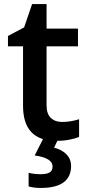

<svg xmlns="http://www.w3.org/2000/svg" viewBox="-20 -680 433 940"><path d="M19 0ZM283.2 -83Q325.2 -83 367.2 -96.2V-9.8Q348.1 -1.5 318.1 4.2Q288.1 9.8 255.9 9.8Q92.8 9.8 92.8 -162.1V-453.1H19V-503.9L98.1 -545.9L137.2 -660.2H208V-540H361.8V-453.1H208V-164.1Q208 -122.6 228.8 -102.8Q249.5 -83 283.2 -83ZM328.1 131.8Q328.1 240.2 179.2 240.2Q147 240.2 120.1 232.9V166Q146.5 172.9 180.2 172.9Q206.5 172.9 221.9 164.8Q237.3 156.7 237.3 134.8Q237.3 93.3 149.9 81.1L190.9 0H265.1L245.1 43Q284.2 53.2 306.2 76.4Q328.1 99.6 328.1 131.8Z"/></svg>

Font: Open Sans Semibold
Style: Regular
Weight: 600
Foundry: Ascender Corporation
Version: Version 1.10; ttfautohint (v1.5.65-e2d9)